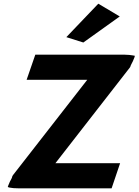

<svg xmlns="http://www.w3.org/2000/svg" viewBox="-20 -1009 750 1039"><path d="M339 -808 431 -779 628 -920 512 -989ZM171 -713 124 -577H452L50 -61C47 -57 46 -54 44 -46C37 -33 29 -18 25 -6L22 3L31 6C45 9 60 10 77 10H584L630 -126H280L683 -644C685 -648 686 -648 688 -656C695 -669 703 -685 707 -697L710 -707L700 -709C687 -711 673 -713 656 -713Z"/></svg>

Font: Bluebird
Style: SfBdObl
Weight: 700
Designer: Jasper
Foundry: Cannot Into Space Fonts
Version: Version 0.98